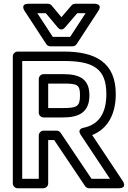

<svg xmlns="http://www.w3.org/2000/svg" viewBox="-20 -975 680 1020"><path d="M545 -475C545 -370.6 502.7 -312.7 424.9 -296.5C424.9 -296.5 386.8 -291.8 409.2 -258.2L564.3 -25H466.3L301.8 -269.9C297.1 -276.9 288.6 -281 281 -281H211C195.9 -281 186 -266.7 186 -256V-25H98V-651H319C474.7 -651 545 -611.3 545 -475ZM595 -475C595 -645.4 485 -701 319 -701H73C62.3 -701 48 -691.1 48 -676V0C48 10.7 57.9 25 73 25H211C221.7 25 236 15.1 236 0V-231H267.7L432.2 13.9C436.5 20.3 444.6 25 453 25H611C659.5 25 631.8 -13.8 631.8 -13.8L469.6 -257.6C553 -290.3 595 -369.7 595 -475ZM455 -469C455 -559.2 396.8 -581 318 -581H211C195.9 -581 186 -566.7 186 -556V-376C186 -360.9 200.3 -351 211 -351H312C394.6 -351 455 -374.1 455 -469ZM405 -469C405 -407.8 387.8 -401 312 -401H236V-531H318C390.6 -531 405 -525.2 405 -469ZM352.5 -779H260.5L178.2 -905H223.3L286.8 -829C291.6 -823.2 307.6 -808.5 325 -828.7L390.5 -905H434.8ZM366 -729C373.9 -729 382.3 -733.2 386.9 -740.3L501.9 -916.3C528.4 -956.8 481 -955 481 -955H379C372.2 -955 364.8 -951.8 360 -946.3L306.3 -883.7L254.2 -946C249.7 -951.4 242.4 -955 235 -955H132C83.7 -955 111.1 -916.3 111.1 -916.3L226.1 -740.3C230.4 -733.7 238.5 -729 247 -729Z"/></svg>

Font: Fog Sans
Style: Outline
Weight: 700
Foundry: Intel Corporation
Version: Version 1.00